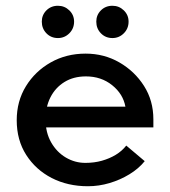

<svg xmlns="http://www.w3.org/2000/svg" viewBox="-20 -638 591 666"><path d="M285 8Q215 8 159.5 -20.5Q104 -49 71 -100.5Q38 -152 38 -221Q38 -287 70 -339Q102 -391 156 -421.5Q210 -452 277 -452Q341 -452 394 -421.5Q447 -391 479.5 -340Q512 -289 512 -224V-196H111V-268H415Q407 -312 369 -342.5Q331 -373 278 -373Q235 -373 203.5 -353.5Q172 -334 155 -300.5Q138 -267 138 -224Q138 -178 157.5 -144Q177 -110 208.5 -91.5Q240 -73 276 -73Q307 -73 333.5 -80.5Q360 -88 381.5 -101Q403 -114 418 -133L482 -79Q461 -53 429 -33.5Q397 -14 360 -3Q323 8 285 8ZM370 -506Q346 -506 330 -522.5Q314 -539 314 -563Q314 -586 330 -602Q346 -618 370 -618Q393 -618 409.5 -602Q426 -586 426 -563Q426 -539 409.5 -522.5Q393 -506 370 -506ZM181 -506Q157 -506 141 -522.5Q125 -539 125 -563Q125 -586 141 -602Q157 -618 181 -618Q204 -618 220.5 -602Q237 -586 237 -563Q237 -539 220.5 -522.5Q204 -506 181 -506Z"/></svg>

Font: Teachers Medium
Style: Regular
Weight: 500
Designer: Alfredo Marco Pradil, Chank Diesel
Version: Version 1.001